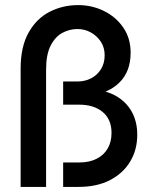

<svg xmlns="http://www.w3.org/2000/svg" viewBox="-20 -734 590 754"><path d="M61 0V-464Q61 -550 92 -605.5Q123 -661 174.5 -687.5Q226 -714 287 -714Q341 -714 388 -691Q435 -668 464 -626Q493 -584 493 -527Q493 -454 450 -411Q407 -368 338 -360V-381Q393 -381 434 -358Q475 -335 497 -296Q519 -257 519 -205Q519 -146 491.5 -100Q464 -54 412.5 -27Q361 0 288 0H228V-96H292Q331 -96 359.5 -110.5Q388 -125 403 -151Q418 -177 418 -212Q418 -265 383.5 -294Q349 -323 290 -323H228V-414H284Q313 -414 337 -426Q361 -438 376 -461.5Q391 -485 391 -517Q391 -548 375.5 -571Q360 -594 336 -607Q312 -620 284 -620Q253 -620 225 -605Q197 -590 179 -555Q161 -520 161 -461V0Z"/></svg>

Font: Fustat SemiBold
Style: Regular
Weight: 600
Designer: Mohamed Gaber, Khaled Hosny, Laura Garcia Mut
Foundry: Kief Type Foundry, Alif Type Foundry, Hard Type Foundry
Version: Version 1.007